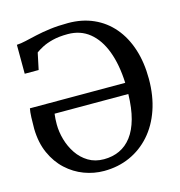

<svg xmlns="http://www.w3.org/2000/svg" viewBox="-112 -850 902 961"><g transform="rotate(-15 339.5 -370.0)"><path d="M310.1 11Q257.6 11 207.7 -7.8Q157.7 -26.6 117.3 -63.8Q76.9 -101 52.3 -155.8Q27.6 -210.6 26 -282.7Q26 -314.3 27.1 -342.4Q28.2 -370.5 31.9 -388.1L525.7 -387.8Q521.7 -483.4 495.5 -553Q469.3 -622.6 422.6 -660.3Q376 -697.9 310.4 -697.9Q264.9 -697.9 231.8 -689.5Q198.8 -681.1 176.7 -669.4Q154.7 -657.7 142 -648.1L123.8 -561.9H51.6L51.2 -712Q72.2 -713 98.2 -719Q124.3 -725 157.4 -732.5Q190.6 -740 232.4 -745.5Q274.2 -751 326.4 -751Q399.2 -751 458.1 -724.7Q517 -698.4 558.7 -649.3Q600.5 -600.2 622.9 -531.1Q645.3 -461.9 645.3 -376.6Q645.3 -288.6 620.6 -217Q596 -145.5 550.9 -94.7Q505.8 -43.8 444.6 -16.4Q383.4 11 310.1 11ZM324.8 -45.9Q369.2 -45.9 405.6 -62.6Q442 -79.3 468.5 -114.1Q495 -148.9 509.8 -202.6Q524.6 -256.3 526.2 -329.8L144.2 -330.1Q142.5 -316.6 141.6 -303.6Q140.8 -290.5 140.8 -275.7Q140.8 -237 152.3 -196.5Q163.8 -156 186.7 -121.9Q209.7 -87.7 244.3 -66.8Q278.9 -45.9 324.8 -45.9Z"/></g></svg>

Font: Merriweather Light
Style: Regular
Weight: 300
Version: Version 2.100